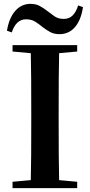

<svg xmlns="http://www.w3.org/2000/svg" viewBox="-20 -975 466 995"><path d="M16 -816Q27 -882 59 -918.5Q91 -955 138 -955Q166 -955 186 -944Q206 -933 224 -919Q243 -904 262.5 -890.5Q282 -877 310 -877Q339 -877 357 -895.5Q375 -914 385 -947L410 -938Q400 -871 368.5 -834.5Q337 -798 288 -798Q260 -798 240 -809Q220 -820 203 -833Q185 -848 164.5 -861.5Q144 -875 115 -875Q89 -875 70.5 -858Q52 -841 41 -807ZM45 0V-33L198 -47H226L380 -33V0ZM139 0Q141 -85 141.5 -171.5Q142 -258 142 -346V-394Q142 -481 141.5 -567.5Q141 -654 139 -741H287Q285 -656 284.5 -568.5Q284 -481 284 -394V-347Q284 -260 284.5 -173.5Q285 -87 287 0ZM45 -708V-741H380V-708L226 -694H198Z"/></svg>

Font: Noto Serif TC
Style: Bold
Weight: 700
Designer: Ryoko NISHIZUKA 西塚涼子 (kana & ideographs); Frank Grießhammer (Latin, Greek & Cyrillic); Wenlong ZHANG 张文龙 (bopomofo); San
Foundry: Adobe
Version: Version 2.002-H1;hotconv 1.1.0;makeotfexe 2.6.0